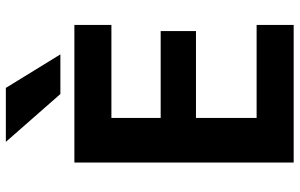

<svg xmlns="http://www.w3.org/2000/svg" viewBox="-200 -802 1004 643"><g transform="rotate(-90 301.5 -480.0)"><path d="M228.5 -608.4V-443.4H519.5V-325.2H228.5V-122.1H540V2H79.1V-732.4H540V-608.4ZM308.6 -779.3 148.4 -961.9H329.1L441.4 -779.3Z"/></g></svg>

Font: Gen Shin Gothic Bold
Style: Bold
Weight: 700
Designer: [Source Han Sans]
Ryoko NISHIZUKA  (kana & ideographs); Paul D. Hunt (Latin, Greek & Cyrillic); Wenlong ZHANG  (bopomofo
Version: Version 1.002.20150607